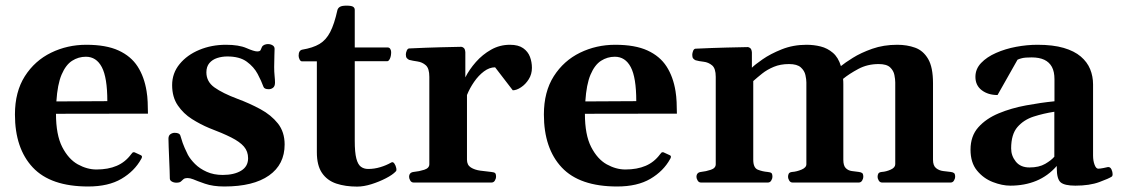

<svg xmlns="http://www.w3.org/2000/svg" viewBox="-20 -656 4028 690"><path d="M296.9 14.2Q162.1 14.2 97.9 -54.2Q33.7 -122.6 33.7 -244.6Q33.7 -326.2 69.3 -382.1Q105 -438 163.6 -466.6Q222.2 -495.1 290 -495.1Q361.3 -495.1 406 -474.6Q450.7 -454.1 474.6 -417Q498.5 -379.9 506.8 -328.1Q509.8 -310.5 510.7 -289.3Q511.7 -268.1 511.7 -247.6L181.2 -247.1Q181.2 -171.4 203.6 -127.7Q226.1 -84 259.5 -65.4Q293 -46.9 326.7 -46.9Q368.7 -46.9 399.4 -60.1Q430.2 -73.2 451.2 -101.6Q453.6 -104 455.8 -106.9Q458 -109.9 462.9 -108.9L485.4 -98.6Q490.2 -96.7 490.2 -92.8Q490.2 -90.8 489.5 -88.6Q488.8 -86.4 487.3 -84.5Q463.4 -41 416.5 -13.4Q369.6 14.2 296.9 14.2ZM182.6 -291.5 365.7 -292.5Q365.7 -377.4 345.9 -414.8Q326.2 -452.1 288.6 -452.1Q261.7 -452.1 239 -437.5Q216.3 -422.9 201.4 -387.9Q186.5 -353 182.6 -291.5Z M786.1 14.2Q745.6 14.2 716.6 4.2Q687.5 -5.9 674.3 -11.7Q662.6 -16.1 654.8 -16.1Q643.6 -16.1 639.2 -12Q634.8 -7.8 630.1 -3.7Q625.5 0.5 613.8 0.5Q604.5 0.5 597.4 -3.7Q590.3 -7.8 590.3 -14.6Q590.3 -23.4 589.6 -42.7Q588.9 -62 587.9 -84.7Q586.9 -107.4 586.2 -127.4Q585.4 -147.5 585.4 -157.7Q585.4 -168.9 592.5 -173.8Q599.6 -178.7 607.9 -178.7Q625.5 -178.7 628.4 -168Q631.3 -157.2 636.5 -142.3Q641.6 -127.4 655.3 -99.6Q664.1 -83.5 680.9 -66.7Q697.8 -49.8 722.9 -38.6Q748 -27.3 780.3 -27.3Q821.3 -27.3 846.4 -42.5Q871.6 -57.6 871.6 -87.4Q871.6 -111.8 856.7 -129.2Q841.8 -146.5 810.8 -162.1Q779.8 -177.7 731.9 -195.8Q700.2 -209 669.7 -228.3Q639.2 -247.6 618.9 -277.3Q598.6 -307.1 598.6 -350.1Q598.6 -393.1 625.5 -425.8Q652.3 -458.5 696.3 -476.8Q740.2 -495.1 792 -495.1Q838.4 -495.1 865.7 -483.2Q893.1 -471.2 904.3 -471.2Q915 -471.2 916.7 -476.6Q918.5 -481.9 921.4 -487.3Q924.3 -492.7 930.4 -495.1Q936.5 -497.6 942.9 -497.6Q952.1 -497.6 959.5 -493.2Q966.8 -488.8 966.8 -480.5Q966.8 -476.1 966.1 -456.8Q965.3 -437.5 965.3 -415Q965.3 -397.9 966.8 -383.5Q968.3 -369.1 968.3 -359.4Q968.3 -346.2 961.4 -340.8Q954.6 -335.4 945.8 -335.4Q929.7 -335.4 926.8 -344.2Q919.4 -364.7 906 -390.1Q892.6 -415.5 866.9 -434.3Q841.3 -453.1 796.9 -453.1Q777.8 -453.1 760.5 -447.5Q743.2 -441.9 732.4 -429.2Q721.7 -416.5 721.7 -396Q721.7 -362.3 751 -341.6Q780.3 -320.8 833.5 -300.8Q877 -284.7 915.8 -263.7Q954.6 -242.7 978.8 -212.2Q1002.9 -181.6 1002.9 -136.7Q1002.9 -64.9 946.8 -25.4Q890.6 14.2 786.1 14.2Z M1263.2 14.6Q1221.2 14.6 1188.5 3.7Q1155.8 -7.3 1137.2 -34.4Q1118.7 -61.5 1118.7 -108.9V-435.5H1064.9Q1059.6 -436 1056.4 -442.9Q1053.2 -449.7 1053.2 -455.6Q1053.2 -474.6 1065.9 -477.5Q1104.5 -483.9 1128.2 -498Q1151.9 -512.2 1166.7 -541Q1181.6 -569.8 1192.4 -619.1Q1194.3 -627 1201.4 -631.3Q1208.5 -635.7 1225.1 -635.7Q1242.7 -635.7 1248.8 -631.8Q1254.9 -627.9 1254.9 -620.6V-485.4H1374Q1379.9 -484.9 1382.8 -479.7Q1385.7 -474.6 1385.7 -468.8Q1385.7 -454.6 1381.3 -445.3Q1377 -436 1371.6 -436H1254.9V-149.9Q1254.9 -108.4 1260.5 -86.7Q1266.1 -64.9 1276.9 -56.9Q1287.6 -48.8 1303.2 -48.8Q1325.2 -48.8 1346.4 -55.2Q1367.7 -61.5 1385.7 -71.8Q1392.1 -75.7 1397.2 -68.4Q1402.3 -61 1404.1 -51.8Q1405.8 -42.5 1402.3 -40Q1391.1 -27.8 1366.9 -15.4Q1342.8 -2.9 1314.9 5.9Q1287.1 14.6 1263.2 14.6Z M1466.8 0Q1458.5 0 1454.3 -7.3Q1450.2 -14.6 1450.2 -20Q1450.2 -36.1 1466.3 -38.1Q1486.3 -40 1504.6 -45.9Q1522.9 -51.8 1522.9 -65.9V-379.9Q1522.9 -410.2 1510.3 -421.4Q1497.6 -432.6 1480.5 -435.1Q1463.4 -437.5 1450.2 -440.9Q1445.3 -443.4 1441.9 -447.3Q1438.5 -451.2 1438.5 -460.4Q1438.5 -466.3 1441.7 -473.9Q1444.8 -481.4 1450.2 -481.9Q1513.7 -484.9 1562.3 -486.1Q1610.8 -487.3 1637.7 -487.8Q1641.6 -487.8 1646.5 -483.9Q1651.4 -480 1652.3 -468.3V-377.9Q1666.5 -406.2 1690.2 -433.1Q1713.9 -460 1744.9 -477.5Q1775.9 -495.1 1812.5 -495.1Q1842.8 -495.1 1860.1 -482.9Q1877.4 -470.7 1884.5 -451.9Q1891.6 -433.1 1891.6 -412.1Q1891.6 -389.2 1880.1 -371.1Q1868.7 -353 1852.5 -342.3Q1836.4 -331.5 1822.8 -331.5L1759.3 -414.1Q1738.8 -414.1 1719.2 -399.4Q1699.7 -384.8 1683.8 -361.8Q1668 -338.9 1658.2 -314.5V-82Q1658.2 -63 1672.1 -54.2Q1686 -45.4 1706.3 -42.7Q1726.6 -40 1745.1 -38.1Q1755.4 -37.1 1759 -34.2Q1762.7 -31.2 1762.7 -20Q1762.7 -14.6 1758.5 -7.3Q1754.4 0 1746.1 0Z M2197.8 14.2Q2063 14.2 1998.8 -54.2Q1934.6 -122.6 1934.6 -244.6Q1934.6 -326.2 1970.2 -382.1Q2005.9 -438 2064.5 -466.6Q2123 -495.1 2190.9 -495.1Q2262.2 -495.1 2306.9 -474.6Q2351.6 -454.1 2375.5 -417Q2399.4 -379.9 2407.7 -328.1Q2410.6 -310.5 2411.6 -289.3Q2412.6 -268.1 2412.6 -247.6L2082 -247.1Q2082 -171.4 2104.5 -127.7Q2127 -84 2160.4 -65.4Q2193.8 -46.9 2227.5 -46.9Q2269.5 -46.9 2300.3 -60.1Q2331.1 -73.2 2352.1 -101.6Q2354.5 -104 2356.7 -106.9Q2358.9 -109.9 2363.8 -108.9L2386.2 -98.6Q2391.1 -96.7 2391.1 -92.8Q2391.1 -90.8 2390.4 -88.6Q2389.6 -86.4 2388.2 -84.5Q2364.3 -41 2317.4 -13.4Q2270.5 14.2 2197.8 14.2ZM2083.5 -291.5 2266.6 -292.5Q2266.6 -377.4 2246.8 -414.8Q2227.1 -452.1 2189.5 -452.1Q2162.6 -452.1 2139.9 -437.5Q2117.2 -422.9 2102.3 -387.9Q2087.4 -353 2083.5 -291.5Z M2499.5 0Q2491.2 0 2487.1 -7.3Q2482.9 -14.6 2482.9 -20Q2482.9 -36.1 2499 -38.1Q2517.1 -40 2534.7 -45.9Q2552.2 -51.8 2552.2 -65.9V-379.9Q2552.2 -410.2 2539.1 -421.1Q2525.9 -432.1 2508.8 -434.1Q2491.7 -436 2479.5 -439.5Q2474.6 -441.9 2471.2 -445.8Q2467.8 -449.7 2467.8 -459Q2467.8 -464.8 2470.7 -472.7Q2473.6 -480.5 2479.5 -481Q2540.5 -483.9 2591.1 -485.1Q2641.6 -486.3 2667.5 -486.8Q2671.4 -486.8 2676.3 -482.9Q2681.2 -479 2682.1 -467.3V-412.6Q2691.9 -422.9 2720.2 -442.6Q2748.5 -462.4 2789.6 -478.8Q2830.6 -495.1 2878.4 -495.1Q2904.8 -495.1 2929.2 -489Q2953.6 -482.9 2973.1 -466.3Q2992.7 -449.7 3002 -418.5Q3016.1 -430.2 3044.9 -448.2Q3073.7 -466.3 3114.5 -480.7Q3155.3 -495.1 3204.6 -495.1Q3239.7 -495.1 3268.8 -484.6Q3297.9 -474.1 3315.4 -444.3Q3333 -414.6 3333 -356.9V-82Q3333 -60.5 3344 -51.8Q3355 -43 3369.6 -41.3Q3384.3 -39.6 3396.5 -38.1Q3404.8 -37.1 3408.7 -33.9Q3412.6 -30.8 3412.6 -20Q3412.6 -14.6 3408.4 -7.3Q3404.3 0 3396 0H3150.4Q3142.1 0 3137.9 -7.3Q3133.8 -14.6 3133.8 -20Q3133.8 -27.8 3136.7 -32.5Q3139.6 -37.1 3148.9 -38.1Q3164.6 -39.1 3180.9 -46.4Q3197.3 -53.7 3197.3 -65.9V-359.9Q3197.3 -370.6 3194.3 -386.2Q3191.4 -401.9 3179 -413.8Q3166.5 -425.8 3137.7 -425.8Q3097.2 -425.8 3064.5 -408.2Q3031.7 -390.6 3009.8 -372.6Q3010.3 -368.2 3010.5 -363Q3010.7 -357.9 3010.7 -353.5V-82Q3010.7 -60.5 3019.5 -51.8Q3028.3 -43 3041.3 -41.3Q3054.2 -39.6 3066.4 -38.1Q3074.7 -37.1 3078.6 -33.9Q3082.5 -30.8 3082.5 -20Q3082.5 -14.6 3078.4 -7.3Q3074.2 0 3065.9 0H2828.6Q2820.3 0 2816.2 -7.3Q2812 -14.6 2812 -20Q2812 -27.8 2814.9 -32.5Q2817.9 -37.1 2827.1 -38.1Q2842.8 -39.1 2860.4 -46.4Q2877.9 -53.7 2877.9 -65.9V-359.9Q2877.9 -370.6 2874.5 -386.2Q2871.1 -401.9 2857.9 -413.8Q2844.7 -425.8 2815.4 -425.8Q2784.7 -425.8 2760.7 -415.8Q2736.8 -405.8 2719 -391.6Q2701.2 -377.4 2687 -364.7V-82Q2687 -52.7 2703.6 -46.1Q2720.2 -39.6 2738.3 -38.1Q2748.5 -37.1 2752.2 -34.2Q2755.9 -31.2 2755.9 -20Q2755.9 -14.6 2751.7 -7.3Q2747.6 0 2739.3 0Z M3467.8 -118.2Q3467.8 -167 3495.8 -198.5Q3523.9 -230 3569.3 -248.8Q3614.7 -267.6 3667.5 -277.3Q3720.2 -287.1 3769.5 -292V-371.1Q3769.5 -398.4 3760.3 -415.5Q3751 -432.6 3732.9 -441.2Q3714.8 -449.7 3687.5 -449.7Q3664.1 -449.7 3653.1 -447Q3642.1 -444.3 3636.7 -441.4L3564.9 -314.5Q3530.8 -314.5 3508.1 -331.8Q3485.4 -349.1 3485.4 -379.9Q3485.4 -408.2 3505.9 -429.7Q3526.4 -451.2 3559.6 -465.8Q3592.8 -480.5 3631.8 -487.8Q3670.9 -495.1 3708.5 -495.1Q3764.2 -495.1 3802.5 -483.9Q3840.8 -472.7 3864 -452.9Q3887.2 -433.1 3897.7 -407.5Q3908.2 -381.8 3908.2 -352.5V-97.2Q3908.2 -78.1 3913.6 -64Q3918.9 -49.8 3926.8 -49.8Q3933.6 -49.8 3945.6 -52.2Q3957.5 -54.7 3961.9 -55.7Q3970.2 -56.2 3974.4 -47.1Q3978.5 -38.1 3978.5 -29.8Q3978.5 -23.9 3975.6 -21.5Q3965.8 -14.6 3930.7 -1.7Q3895.5 11.2 3844.7 11.2Q3805.7 11.2 3791.7 -0.7Q3777.8 -12.7 3777.8 -51.8V-59.6Q3746.1 -23.4 3704.1 -6.1Q3662.1 11.2 3610.8 11.2Q3581.5 11.2 3548.1 -1.7Q3514.6 -14.6 3491.2 -43Q3467.8 -71.3 3467.8 -118.2ZM3613.8 -122.6Q3613.8 -96.2 3630.6 -75.2Q3647.5 -54.2 3679.7 -54.2Q3713.9 -54.2 3736.1 -67.1Q3758.3 -80.1 3769 -92.8V-254.4Q3730.5 -248.5 3694.8 -237.1Q3659.2 -225.6 3636.5 -199.5Q3613.8 -173.3 3613.8 -122.6Z"/></svg>

Font: Gelasio SemiBold
Style: Regular
Weight: 600
Designer: Eben Sorkin
Foundry: Eben Sorkin
Version: Version 1.008